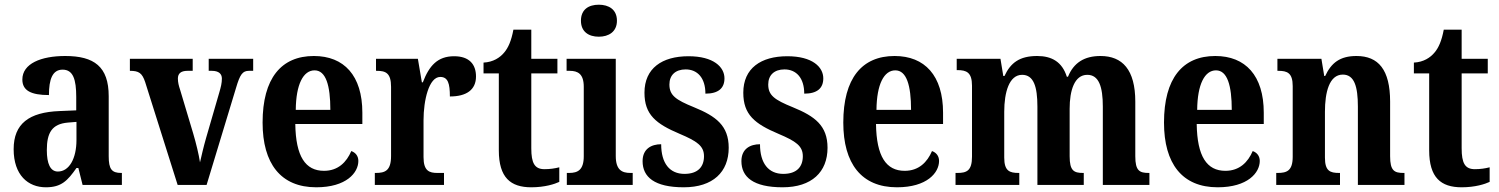

<svg xmlns="http://www.w3.org/2000/svg" viewBox="-20 -786 6369 816"><path d="M175 10C241 10 267 -18 305 -72H313L331 0H498V-51H495C455 -51 442 -67 442 -122V-377C442 -503 380 -548 257 -548C155 -548 75 -516 75 -448C75 -401 112 -382 188 -382C188 -449 203 -490 246 -490C291 -490 304 -448 304 -374V-317L233 -314C103 -309 38 -260 38 -152C38 -42 99 10 175 10ZM226 -57C194 -57 179 -90 179 -148C179 -222 201 -259 268 -265L305 -268V-191C305 -112 274 -57 226 -57Z M597 -437 735 0H858L983 -412C1000 -470 1011 -485 1038 -485H1056V-536H867V-485H880C910 -485 923 -472 923 -452C923 -433 919 -417 912 -393L856 -200C845 -162 836 -122 830 -96C825 -129 814 -175 801 -219L745 -406C740 -421 736 -436 736 -452C736 -473 748 -485 777 -485H799V-536H532V-485C570 -485 584 -476 597 -437Z M1324 10C1452 10 1503 -52 1503 -102C1503 -124 1490 -138 1473 -144C1453 -97 1417 -60 1357 -60C1278 -60 1237 -121 1235 -259H1520V-307C1520 -465 1442 -548 1314 -548C1175 -548 1096 -453 1096 -265C1096 -91 1173 10 1324 10ZM1384 -319H1237C1238 -428 1269 -487 1317 -487C1365 -487 1384 -423 1384 -319Z M1573 0H1867V-51H1839C1805 -51 1780 -59 1780 -118V-275C1780 -360 1803 -459 1851 -459C1884 -459 1892 -431 1892 -376C1962 -376 2003 -404 2003 -461C2003 -512 1975 -547 1910 -547C1840 -547 1804 -507 1777 -436H1773L1756 -536H1578V-485H1581C1619 -485 1642 -476 1642 -417V-123C1642 -60 1616 -51 1577 -51H1573Z M2238 10C2296 10 2338 -4 2357 -13V-75C2338 -70 2317 -67 2294 -67C2252 -67 2238 -93 2238 -156V-474H2349V-536H2238V-660H2162C2153 -612 2140 -583 2123 -563C2105 -541 2076 -522 2035 -520V-474H2100V-147C2100 -31 2150 10 2238 10Z M2525 -630C2567 -630 2602 -651 2602 -698C2602 -746 2567 -766 2525 -766C2482 -766 2449 -746 2449 -698C2449 -651 2482 -630 2525 -630ZM2389 0H2669V-51H2659C2623 -51 2597 -64 2597 -123V-536H2388V-485H2401C2436 -485 2461 -472 2461 -417V-122C2461 -64 2436 -51 2399 -51H2389Z M2886 10C3010 10 3077 -55 3077 -158C3077 -252 3023 -292 2930 -330C2851 -362 2825 -381 2825 -427C2825 -467 2851 -491 2894 -491C2944 -491 2978 -455 2978 -388C3033 -388 3059 -411 3059 -453C3059 -501 3013 -547 2906 -547C2794 -547 2719 -496 2719 -392C2719 -299 2767 -260 2869 -217C2942 -186 2972 -166 2972 -122C2972 -78 2947 -47 2889 -47C2826 -47 2790 -92 2790 -173C2749 -173 2711 -154 2711 -101C2711 -34 2761 10 2886 10Z M3306 10C3430 10 3497 -55 3497 -158C3497 -252 3443 -292 3350 -330C3271 -362 3245 -381 3245 -427C3245 -467 3271 -491 3314 -491C3364 -491 3398 -455 3398 -388C3453 -388 3479 -411 3479 -453C3479 -501 3433 -547 3326 -547C3214 -547 3139 -496 3139 -392C3139 -299 3187 -260 3289 -217C3362 -186 3392 -166 3392 -122C3392 -78 3367 -47 3309 -47C3246 -47 3210 -92 3210 -173C3169 -173 3131 -154 3131 -101C3131 -34 3181 10 3306 10Z M3792 10C3920 10 3971 -52 3971 -102C3971 -124 3958 -138 3941 -144C3921 -97 3885 -60 3825 -60C3746 -60 3705 -121 3703 -259H3988V-307C3988 -465 3910 -548 3782 -548C3643 -548 3564 -453 3564 -265C3564 -91 3641 10 3792 10ZM3852 -319H3705C3706 -428 3737 -487 3785 -487C3833 -487 3852 -423 3852 -319Z M4041 0H4312V-51H4309C4271 -51 4248 -59 4248 -116V-311C4248 -394 4269 -468 4324 -468C4373 -468 4389 -418 4389 -333V0H4586V-51H4583C4544 -51 4526 -60 4526 -122V-324C4526 -401 4546 -468 4601 -468C4650 -468 4667 -418 4667 -333V0H4865V-51H4862C4823 -51 4805 -60 4805 -122V-354C4805 -490 4750 -548 4657 -548C4588 -548 4543 -519 4519 -460H4514C4494 -523 4450 -548 4388 -548C4313 -548 4275 -519 4249 -463H4244L4232 -536H4046V-488H4049C4087 -488 4111 -479 4111 -422V-120C4111 -60 4088 -51 4049 -51H4041Z M5155 10C5283 10 5334 -52 5334 -102C5334 -124 5321 -138 5304 -144C5284 -97 5248 -60 5188 -60C5109 -60 5068 -121 5066 -259H5351V-307C5351 -465 5273 -548 5145 -548C5006 -548 4927 -453 4927 -265C4927 -91 5004 10 5155 10ZM5215 -319H5068C5069 -428 5100 -487 5148 -487C5196 -487 5215 -423 5215 -319Z M5404 0H5675V-51H5671C5633 -51 5611 -59 5611 -116V-311C5611 -393 5629 -469 5687 -469C5736 -469 5751 -418 5751 -333V0H5949V-51H5945C5906 -51 5888 -60 5888 -122V-354C5888 -490 5838 -548 5745 -548C5675 -548 5638 -519 5612 -463H5608L5596 -536H5409V-485H5413C5451 -485 5474 -476 5474 -420V-120C5474 -60 5449 -51 5410 -51H5404Z M6192 10C6250 10 6292 -4 6311 -13V-75C6292 -70 6271 -67 6248 -67C6206 -67 6192 -93 6192 -156V-474H6303V-536H6192V-660H6116C6107 -612 6094 -583 6077 -563C6059 -541 6030 -522 5989 -520V-474H6054V-147C6054 -31 6104 10 6192 10Z"/></svg>

Font: Noto Serif Georgian Condensed Bold
Style: Regular
Weight: 700
Width: 3
Designer: Monotype Design Team, Akaki Razmadze
Foundry: Google LLC
Version: Version 2.003